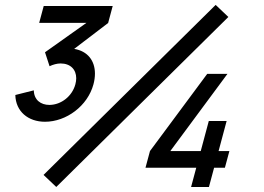

<svg xmlns="http://www.w3.org/2000/svg" viewBox="-20 -744 1052 764"><path d="M838.1 -724.5 153.3 -48 203.9 0 888.7 -676.5ZM351.9 -408.5C355.9 -423.4 357.8 -437.7 357.8 -451.1C357.8 -502.1 329.4 -540.4 275.2 -549.5L410.3 -652.5L428.4 -720H153.9L135.9 -653H323.9L159.1 -536L177.2 -480.5C190.9 -487 206.6 -491.5 221.1 -491.5C260.1 -491.5 283.3 -467.6 283.3 -432.7C283.3 -425.1 282.2 -417 279.9 -408.5C267.3 -361.5 224.1 -327 176.9 -326.5C141.9 -326.5 115.3 -346.5 114.5 -384.5L41 -366C42.5 -300.5 92 -259.5 159 -259.5C244 -259.5 328.8 -322.5 351.9 -408.5ZM849.8 -143 881.8 -262.5H810.8L778.8 -143H657.8L885 -450H804.5L576.8 -143L558.9 -76.5H760.9L740.4 0H811.4L831.9 -76.5H874.9L892.8 -143Z"/></svg>

Font: Manrope
Style: SemiBoldItalic
Weight: 600
Italic angle: -15°
Designer: Mikhail Sharanda
Foundry: Mikhail Sharanda
Version: Version 4.502;hotconv 1.0.109;makeotfexe 2.5.65596